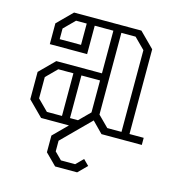

<svg xmlns="http://www.w3.org/2000/svg" viewBox="-120 -705 970 1044"><g transform="rotate(15 365.0 -182.5)"><path d="M710 -40V0H483L423 -61L362 0L267 95V155L307 195H387L427 155L458 186L409 235H285L222 172V78L300 0H143L60 -83V-237L143 -320H400V-560H295V-400H85V-517L168 -600H547L630 -517V-40ZM250 -560H190L130 -500V-440H250ZM505 -40H585V-500L525 -560H445V-100ZM165 -40H250V-280H165L105 -220V-100ZM400 -280H295V-40H340L400 -100Z"/></g></svg>

Font: Kumar One Outline
Style: Regular
Weight: 400
Designer: Parimal Parmar
Foundry: Indian Type Foundry
Version: Version 1.000;PS 1.000;hotconv 1.0.88;makeotf.lib2.5.647800